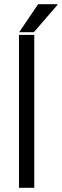

<svg xmlns="http://www.w3.org/2000/svg" viewBox="-20 -888 292 908"><path d="M70.8 -735.8 160.2 -868.2H251L252 -865.2L140.1 -735.8ZM69.8 0V-723.1H142.1V0Z"/></svg>

Font: Archivo Light
Style: Regular
Weight: 300
Designer: Hector Gatti
Foundry: Omnibus-Type
Version: Version 2.001